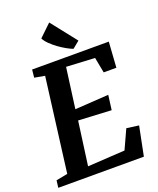

<svg xmlns="http://www.w3.org/2000/svg" viewBox="-178 -1084 978 1188"><g transform="rotate(-20 311.0 -490.0)"><path d="M378.9 -775.9Q361.3 -782.2 336.9 -795.9Q312.5 -809.6 288.3 -827.1Q264.2 -844.7 243.7 -864.7Q223.1 -884.8 213.4 -904.3L293 -980.5L424.8 -813.5L378.9 -775.9ZM2 -47.4 77.6 -62 156.7 -679.2 88.9 -691.4 94.2 -743.2H599.1L587.9 -575.2H504.4L484.9 -677.2L297.4 -687L261.7 -420.9L483.4 -435.1L470.7 -338.4L253.9 -349.6L214.8 -62L460 -76.7L517.6 -202.6L598.1 -191.9L559.6 0H-3.9Z"/></g></svg>

Font: Merriweather Bold
Style: Italic
Weight: 700
Italic angle: -7°
Designer: Eben Sorkin ( eben@eyebytes.com )
Foundry: Eben Sorkin ( eben@eyebytes.com )
Version: Version 1.5; ttfautohint (v0.97) -l 13 -r 13 -G 200 -x 24 -f